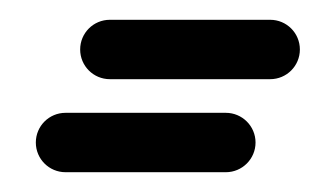

<svg xmlns="http://www.w3.org/2000/svg" viewBox="-20 -221 323 194"><path d="M46.2 -47C46.2 -47 46.2 -47 46.2 -47C100.2 -47 154.2 -47 208.2 -47C224.7 -47 238.2 -60.4 238.2 -77C238.2 -93.6 224.7 -107 208.2 -107C208.2 -107 208.2 -107 208.2 -107C154.2 -107 100.2 -107 46.2 -107C29.6 -107 16.2 -93.6 16.2 -77C16.2 -60.4 29.6 -47 46.2 -47ZM91 -141C91 -141 91 -141 91 -141C145 -141 199 -141 253 -141C269.6 -141 283 -154.4 283 -171C283 -187.6 269.6 -201 253 -201C253 -201 253 -201 253 -201C199 -201 145 -201 91 -201C74.4 -201 61 -187.6 61 -171C61 -154.4 74.4 -141 91 -141Z"/></svg>

Font: FRB American Cursive
Style: Bold Italic
Weight: 700
Italic angle: -25°
Version: Version 2.0;Modular Font Editor K font №1